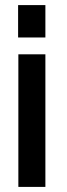

<svg xmlns="http://www.w3.org/2000/svg" viewBox="-20 -733 262 753"><path d="M158 -520V0H52V-520ZM158 -713V-586H51V-713Z"/></svg>

Font: Ekushey Bangla
Style: Bold
Weight: 700
Designer: Al Mamun Sumon
Foundry: Al Mamun Sumon
Version: Version 1.0